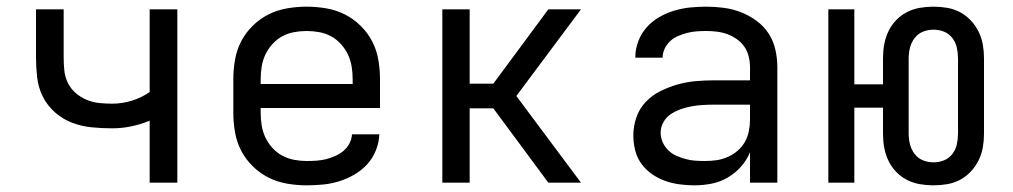

<svg xmlns="http://www.w3.org/2000/svg" viewBox="-20 -548 3040 576"><path d="M429 0V-186Q403 -175 374 -169Q345 -163 317 -163Q286 -163 255.5 -166Q225 -169 197 -179.5Q169 -190 145.5 -210.5Q122 -231 108.5 -258Q95 -285 91.5 -315.5Q88 -346 88 -376V-520H171V-376Q171 -356 173 -336.5Q175 -317 183.5 -299.5Q192 -282 207 -269Q222 -256 240 -248.5Q258 -241 277.5 -239Q297 -237 317 -237Q346 -237 375.5 -246Q405 -255 429 -272V-520H512V0Z M900 8Q871 8 841.5 3Q812 -2 786 -15Q760 -28 738.5 -49Q717 -70 703.5 -96Q690 -122 685 -151.5Q680 -181 680 -210V-310Q680 -339 685 -368.5Q690 -398 703.5 -424Q717 -450 738.5 -471Q760 -492 786 -505Q812 -518 841.5 -523Q871 -528 900 -528Q929 -528 958.5 -523Q988 -518 1014 -505Q1040 -492 1061.5 -471Q1083 -450 1096.5 -424Q1110 -398 1115 -368.5Q1120 -339 1120 -310V-224H762V-210Q762 -191 765 -172Q768 -153 776 -136Q784 -119 797 -104.5Q810 -90 827 -81Q844 -72 862.5 -68.5Q881 -65 900 -65Q915 -65 929.5 -66Q944 -67 958 -70.5Q972 -74 985.5 -80Q999 -86 1010 -95Q1021 -104 1028 -117Q1035 -130 1036 -145H1118Q1117 -120 1107.5 -96.5Q1098 -73 1081.5 -55Q1065 -37 1043.5 -24.5Q1022 -12 998.5 -4.5Q975 3 950 5.5Q925 8 900 8ZM762 -296H1038V-310Q1038 -329 1035 -348Q1032 -367 1024 -384Q1016 -401 1003 -415.5Q990 -430 973.5 -439Q957 -448 938 -451.5Q919 -455 900 -455Q881 -455 862 -451.5Q843 -448 826.5 -439Q810 -430 797 -415.5Q784 -401 776 -384Q768 -367 765 -348Q762 -329 762 -310Z M1307 0V-520H1389V-297H1460L1625 -520H1723L1529 -260L1723 0H1625L1460 -223H1389V0Z M2063 8Q2041 8 2018.5 5Q1996 2 1975 -5.5Q1954 -13 1935.5 -26Q1917 -39 1904 -57Q1891 -75 1885.5 -97Q1880 -119 1880 -142Q1880 -169 1889 -195.5Q1898 -222 1917 -242Q1936 -262 1961 -274.5Q1986 -287 2012.5 -294.5Q2039 -302 2066.5 -304.5Q2094 -307 2121 -307H2230V-347Q2230 -363 2226 -379Q2222 -395 2213 -408Q2204 -421 2190.5 -430.5Q2177 -440 2162 -445.5Q2147 -451 2131 -453Q2115 -455 2099 -455Q2085 -455 2070.5 -454Q2056 -453 2042.5 -449.5Q2029 -446 2015.5 -440.5Q2002 -435 1991.5 -425.5Q1981 -416 1974.5 -403Q1968 -390 1968 -376V-375H1886V-377Q1886 -401 1895 -424.5Q1904 -448 1920 -466Q1936 -484 1957.5 -496.5Q1979 -509 2002.5 -516Q2026 -523 2050 -525.5Q2074 -528 2099 -528Q2125 -528 2151.5 -524.5Q2178 -521 2202.5 -511.5Q2227 -502 2249 -486Q2271 -470 2285.5 -448Q2300 -426 2306 -399.5Q2312 -373 2312 -347V0H2230V-91Q2220 -67 2202.5 -47.5Q2185 -28 2162.5 -15Q2140 -2 2114.5 3Q2089 8 2063 8ZM2095 -65Q2113 -65 2130 -67.5Q2147 -70 2163 -77Q2179 -84 2192.5 -95.5Q2206 -107 2214.5 -122Q2223 -137 2226.5 -154.5Q2230 -172 2230 -189V-234H2121Q2105 -234 2088 -233Q2071 -232 2054.5 -229Q2038 -226 2022.5 -220.5Q2007 -215 1993 -206Q1979 -197 1970.5 -182Q1962 -167 1962 -150Q1962 -135 1968 -121.5Q1974 -108 1984.5 -97.5Q1995 -87 2008.5 -81Q2022 -75 2036.5 -71Q2051 -67 2065.5 -66Q2080 -65 2095 -65Z M2780 8Q2760 8 2739.5 4.5Q2719 1 2700.5 -8.5Q2682 -18 2667.5 -33.5Q2653 -49 2644.5 -67.5Q2636 -86 2632.5 -106Q2629 -126 2629 -147V-225H2543V0H2465V-520H2543V-295H2629V-373Q2629 -394 2632.5 -414Q2636 -434 2644.5 -452.5Q2653 -471 2667.5 -486.5Q2682 -502 2700.5 -511.5Q2719 -521 2739.5 -524.5Q2760 -528 2780 -528Q2801 -528 2821.5 -524.5Q2842 -521 2860 -511.5Q2878 -502 2892.5 -486.5Q2907 -471 2916 -452.5Q2925 -434 2928.5 -414Q2932 -394 2932 -373V-147Q2932 -126 2928.5 -106Q2925 -86 2916 -67.5Q2907 -49 2892.5 -33.5Q2878 -18 2860 -8.5Q2842 1 2821.5 4.5Q2801 8 2780 8ZM2780 -61Q2797 -61 2812 -67Q2827 -73 2837 -86Q2847 -99 2850.5 -115Q2854 -131 2854 -147V-373Q2854 -389 2850.5 -405Q2847 -421 2837 -434Q2827 -447 2812 -453Q2797 -459 2780 -459Q2764 -459 2749 -453Q2734 -447 2724 -434Q2714 -421 2710 -405Q2706 -389 2706 -373V-147Q2706 -131 2710 -115Q2714 -99 2724 -86Q2734 -73 2749 -67Q2764 -61 2780 -61Z"/></svg>

Font: Iosevka Extended
Style: Regular
Weight: 400
Width: 7
Monospace: yes
Designer: Belleve Invis
Foundry: Belleve Invis
Version: Version 32.5.0; ttfautohint (v1.8.4)